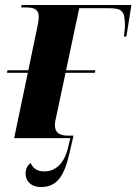

<svg xmlns="http://www.w3.org/2000/svg" viewBox="-20 -556 549 773"><path d="M37 0H263L254 38C239 102 204 134 158 134C124 134 110 116 104 100C90 110 83 124 83 143C83 172 104 197 145 197C213 197 240 148 261 55L276 -10H254C225 -10 201 -18 201 -53C201 -58 202 -65 203 -72L204 -74V-75L244 -263H362L364 -273H246L299 -523H413C470 -523 483 -515 483 -452C483 -438 480 -423 479 -409H489L509 -536H67L65 -526H83C121 -526 136 -517 136 -487C136 -476 133 -458 129 -441L94 -273H10L8 -263H92Z"/></svg>

Font: Noto Serif Display
Style: Bold Italic
Weight: 700
Italic angle: -12°
Designer: Monotype Design Team
Foundry: Monotype Imaging Inc.
Version: Version 2.009